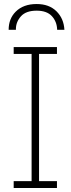

<svg xmlns="http://www.w3.org/2000/svg" viewBox="-20 -934 351 954"><path d="M263 0H48V-34H137V-666H48V-700H263V-666H174V-34H263ZM300 -786H264Q263 -826 238 -853.5Q213 -881 162 -881Q109 -881 84 -853Q59 -825 59 -789V-786H23Q23 -841 58 -876Q96 -914 162 -914Q224 -914 260.5 -878Q297 -842 300 -786Z"/></svg>

Font: Storia Sans Thin
Style: Regular
Weight: 100
Designer: Accademia di Belle Arti di Urbino and others
Foundry: Accademia di Belle Arti di Urbino and others.
Version: Version 60.001;May 25, 2020;FontCreator 12.0.0.2522 64-bit